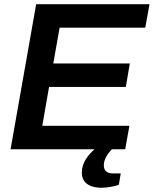

<svg xmlns="http://www.w3.org/2000/svg" viewBox="-20 -706 727 908"><path d="M30 0H427C398 26 367 61 367 111C367 165 414 182 459 182C482 182 517 177 542 168L551 114H512C482 114 471 97 471 75C471 47 491 18 509 0H572L592 -111H180L212 -295H575L594 -406H232L262 -575H667L687 -686H151Z"/></svg>

Font: Archivo SemiBold
Style: Italic
Weight: 600
Italic angle: -10°
Designer: Hector Gatti
Foundry: Omnibus-Type
Version: Version 2.001